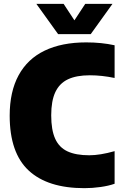

<svg xmlns="http://www.w3.org/2000/svg" viewBox="-20 -971 640 1001"><path d="M30.5 -368Q30.5 -493 77 -578.5Q123.5 -664 212.8 -707Q302 -750 429.5 -750Q509 -750 577.5 -735V-564.5Q511 -578.5 448 -578.5Q378.5 -578.5 334.2 -557.5Q290 -536.5 268.5 -490.8Q247 -445 247 -370Q247 -293 267.8 -247.5Q288.5 -202 332 -181.8Q375.5 -161.5 445.5 -161.5Q501.5 -161.5 577.5 -183V-13Q546.5 -2 504 4Q461.5 10 420 10Q228.5 10 129.5 -82Q30.5 -174 30.5 -368ZM424.5 -951H566.5L453 -793H283L169.5 -951H311.5L368 -865Z"/></svg>

Font: Encode Sans Semi Condensed Black
Style: Regular
Weight: 900
Width: 4
Designer: Multiple Designers
Foundry: Impallari Type
Version: Version 2.000